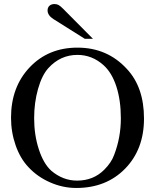

<svg xmlns="http://www.w3.org/2000/svg" viewBox="-20 -910 762 944"><path d="M360.8 -675.8Q507.8 -675.8 604 -570.8Q688 -481 688 -327.1Q688 -175.8 595.2 -80.8Q502.4 14.2 355 14.2Q289.1 14.2 226.6 -13.2Q164.1 -40.5 120.1 -87.9Q79.6 -130.4 56.9 -195.3Q34.2 -260.3 34.2 -331.1Q34.2 -482.4 126 -579.1Q217.8 -675.8 360.8 -675.8ZM360.8 -640.1Q276.9 -640.1 217.8 -575.2Q186 -540 167 -472.7Q147.9 -405.3 147.9 -329.1Q147.9 -246.1 170.9 -175.8Q193.8 -105.5 231.9 -70.8Q289.1 -22 358.9 -22Q439 -22 492.2 -75.2Q527.8 -110.8 541 -147.9Q574.2 -233.9 574.2 -328.1Q574.2 -417 552 -485.1Q529.8 -553.2 488.8 -589.8Q432.6 -640.1 360.8 -640.1ZM437 -719.2H397L243.2 -815.9Q213.9 -834.5 213.9 -858.9Q213.9 -873 223.1 -881.6Q232.4 -890.1 248 -890.1Q259.3 -890.1 267.8 -885.5Q276.4 -880.9 290 -867.2Z"/></svg>

Font: Accordance
Style: Regular
Weight: 400
Version: Version 1.1 (build May 11, 2018) Miklal Software Solutions, 